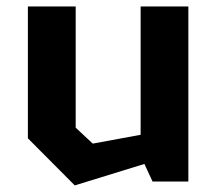

<svg xmlns="http://www.w3.org/2000/svg" viewBox="-20 -554 660 586"><path d="M211 -164.4 263.1 -115.7 491.7 -157.8V-75.5L208.2 11.9L65.1 -131.9V-534.2H211ZM554.9 0H445.6L409.2 -78.5V-534.2H554.9Z"/></svg>

Font: Monaspace Krypton Var
Style: Regular
Weight: 400
Designer: Riley Cran and the Lettermatic Team
Version: Version 1.101 (Monaspace Krypton Var)